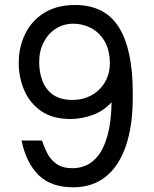

<svg xmlns="http://www.w3.org/2000/svg" viewBox="-20 -757 631 787"><path d="M152 -181.1Q160.2 -156.2 173.3 -129.8Q186.4 -103.3 211.1 -85.4Q235.8 -67.5 278.4 -67.5Q305.8 -67.5 332.9 -79Q360.1 -90.6 383.2 -120Q406.2 -149.5 421 -202.6Q435.7 -255.7 437.5 -338.1Q403.8 -301.1 358.3 -285.2Q312.9 -269.2 268.8 -269.2Q195.3 -269.2 148.4 -302Q101.6 -334.9 79.2 -387.3Q56.8 -439.6 56.8 -497.9Q56.8 -564.6 83.6 -618.8Q110.4 -672.9 161.9 -704.7Q213.4 -736.5 287.6 -736.5Q410.2 -736.5 467.2 -645.2Q524.1 -554 524.1 -379.3V-355.1Q524.1 -242.9 496.6 -160.7Q469.1 -78.5 414.8 -33.9Q360.4 10.7 279.5 10.7Q189.6 10.7 138.7 -38.9Q87.7 -88.4 68.2 -181.1ZM140.6 -502.1Q140.6 -460.9 153.9 -425.6Q167.3 -390.3 197.4 -368.8Q227.6 -347.3 277.7 -347.3Q319.2 -347.3 353.7 -365.8Q388.1 -384.2 408.9 -418.1Q429.7 -452.1 430.4 -498.2Q429.7 -552.6 408.6 -588.4Q387.4 -624.3 353.3 -642Q319.2 -659.8 280.5 -659.8Q241.1 -659.8 209.5 -639.9Q177.9 -620 159.3 -584.5Q140.6 -549 140.6 -502.1Z"/></svg>

Font: Interface
Style: Regular
Weight: 400
Designer: Rasmus Andersson
Foundry: rsms
Version: Version 1.8